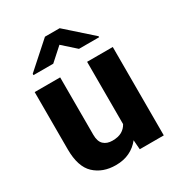

<svg xmlns="http://www.w3.org/2000/svg" viewBox="-180 -867 921 994"><g transform="rotate(-30 281.0 -370.0)"><path d="M370.6 0 366.2 -56.2Q341.8 -24.9 306.2 -7.6Q270.5 9.8 223.6 9.8Q145.5 9.8 96.4 -36.1Q47.4 -82 47.4 -186.5V-528.3H199.7V-185.5Q199.7 -145 219 -127Q238.3 -108.9 271 -108.9Q305.7 -108.9 327.4 -121.3Q349.1 -133.8 360.8 -155.8V-528.3H514.2V0ZM324.7 -750 478.5 -613.3V-607.4H357.9L280.8 -676.3L204.1 -607.4H85.9V-615.2L236.8 -750Z"/></g></svg>

Font: Vazirmatn RD UI ExtraBold
Style: Regular
Weight: 800
Designer: Saber Rastikerdar
Foundry: Saber Rastikerdar
Version: Version 33.003